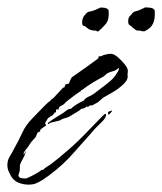

<svg xmlns="http://www.w3.org/2000/svg" viewBox="-38 -483 440 521"><path d="M61 14Q53 18 39 18Q26 18 13 13Q-4 6 -11 -11Q-14 -16 -16 -22Q-18 -28 -18 -35Q-18 -48 -11.5 -58.5Q-5 -69 0 -79Q13 -102 22.5 -123Q32 -144 51 -163Q54 -166 64.5 -177Q75 -188 85.5 -198.5Q96 -209 99 -209Q98 -210 101.5 -213Q105 -216 106 -216L134 -246L135 -245Q137 -245 138 -249.5Q139 -254 143 -255L149 -256L152 -264Q155 -272 158.5 -274.5Q162 -277 168 -281L195 -300L228 -324Q230 -326 229 -327.5Q228 -329 231 -330Q239 -331 239 -331Q239 -331 239 -332Q244 -334 250.5 -335.5Q257 -337 263 -337Q271 -337 281.5 -328Q292 -319 300.5 -308.5Q309 -298 309 -290L308 -280Q311 -268 297.5 -255Q284 -242 267.5 -232.5Q251 -223 242 -218L227 -205L212 -197H206L200 -192Q200 -194 197 -194Q191 -188 184 -188H183Q179 -184 174 -181Q169 -178 164 -175L149 -166Q145 -164 140.5 -163Q136 -162 131 -160L124 -156L99 -150L96 -148Q93 -145 92 -147Q91 -149 93.5 -150.5Q96 -152 97 -153Q105 -159 114 -164.5Q123 -170 131 -175Q136 -178 142 -183Q148 -188 155 -188Q156 -190 163 -195Q170 -200 178 -204.5Q186 -209 188 -209Q189 -209 189 -210Q194 -217 202 -220.5Q210 -224 216 -228L237 -244Q248 -252 260.5 -262.5Q273 -273 280 -286Q282 -288 283 -291Q284 -294 285 -297V-298H283Q277 -292 269 -290Q261 -288 253 -284L244 -276Q229 -268 214 -259Q199 -250 185 -239Q181 -239 181 -235Q179 -235 168 -227Q157 -219 147.5 -211.5Q138 -204 138 -203Q135 -199 128 -196Q121 -193 121 -186H114V-178H110V-177Q109 -175 106.5 -172Q104 -169 101 -168Q99 -166 99 -168Q98 -165 96 -164.5Q94 -164 92 -162L85 -150H84L87 -142Q86 -142 79 -137Q72 -132 72 -131H71V-126Q64 -125 62.5 -120Q61 -115 58 -110L47 -98L37 -83L29 -73Q28 -72 26.5 -68.5Q25 -65 27 -65H28L31 -73Q33 -69 26 -56Q19 -43 17 -38Q16 -36 16 -33Q16 -30 16 -28Q16 -21 15 -17L13 -11Q13 -10 12.5 -9.5Q12 -9 12 -8Q12 -1 20.5 0.5Q29 2 34 1Q37 0 47 -5Q57 -10 66 -15.5Q75 -21 75 -23L76 -22H79Q83 -27 90 -31Q97 -35 102 -39Q118 -51 134 -65Q162 -88 189.5 -116Q217 -144 241 -169Q246 -174 248 -174Q250 -174 250 -171Q250 -168 247 -163Q244 -157 232.5 -146.5Q221 -136 207 -119L166 -73Q150 -54 132 -37.5Q114 -21 95 -7Q87 -1 78.5 4.5Q70 10 61 14ZM257 -172Q255 -172 255 -176Q255 -180 257 -180Q258 -180 261 -181.5Q264 -183 265 -183Q266 -183 266 -182Q266 -181 262 -176.5Q258 -172 257 -172ZM354 -398H352Q350 -398 346.5 -398.5Q343 -399 343 -400H336Q333 -400 330.5 -401.5Q328 -403 321 -409Q319 -412 314 -414.5Q309 -417 310 -429Q311 -438 318 -443Q323 -451 330.5 -452.5Q338 -454 352 -461Q354 -463 359 -463Q361 -463 364 -462.5Q367 -462 370 -462Q382 -460 382 -452Q383 -431 377 -418.5Q371 -406 354 -398ZM229 -398Q228 -397 225.5 -398Q223 -399 223 -400H219Q215 -400 209 -401.5Q203 -403 196 -409Q194 -412 189 -413Q184 -414 185 -426Q187 -438 193 -443Q198 -451 206.5 -452Q215 -453 229 -460Q234 -463 237 -462.5Q240 -462 245 -462Q257 -460 257 -452Q258 -431 251.5 -421.5Q245 -412 229 -398Z"/></svg>

Font: Cherish
Style: Regular
Weight: 400
Designer: Robert E. Leuschke
Foundry: Robert E. Leuschke
Version: Version 1.005